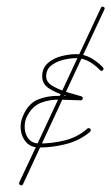

<svg xmlns="http://www.w3.org/2000/svg" viewBox="-20 -438 335 578"><path d="M284 -415Q286 -420 292 -417Q297 -415 294 -409Q233 -278 171.5 -146.5Q110 -15 49 117Q49 117 49 117Q49 117 49 117Q47 122 41 119Q36 117 38 111Q100 -20 161 -151.5Q222 -283 284 -415Q284 -415 284 -415Q284 -415 284 -415ZM290 -235Q294 -230 289 -226Q285 -223 281 -227Q267 -242 248.5 -252.5Q230 -263 209 -263Q192 -263 171 -258Q150 -253 134.5 -241Q119 -229 119 -208Q119 -190 139.5 -178.5Q160 -167 185 -159.5Q210 -152 225 -148Q230 -146 229 -141Q228 -136 223 -136Q193 -137 161.5 -138Q130 -139 103 -128.5Q76 -118 60 -85Q53 -69 54.5 -50.5Q56 -32 67 -19Q78 -6 99 -6Q137 -6 175.5 -15.5Q214 -25 243 -51Q243 -51 243 -51Q243 -51 243 -51Q248 -54 252 -50Q255 -45 251 -41Q220 -15 179.5 -4.5Q139 6 99 6Q73 6 59 -9.5Q45 -25 42.5 -47.5Q40 -70 50 -91Q66 -127 94.5 -138.5Q123 -150 157 -149.5Q191 -149 223 -148Q228 -148 227 -141Q226 -135 221 -136Q204 -142 176.5 -150Q149 -158 128 -171.5Q107 -185 107 -208Q107 -233 124 -248Q141 -263 165 -269Q189 -275 209 -275Q233 -275 253.5 -263.5Q274 -252 290 -235Q290 -235 290 -235Q290 -235 290 -235Z"/></svg>

Font: FRB American Cursive Guidelines Arrows Thin
Style: Italic
Weight: 100
Italic angle: -25°
Version: Version 2.0;Modular Font Editor K font №1